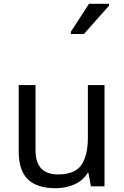

<svg xmlns="http://www.w3.org/2000/svg" viewBox="-20 -986 658 1016"><path d="M533 -536V0H461L448 -71H444Q418 -29 372 -9.5Q326 10 274 10Q177 10 128 -36.5Q79 -83 79 -185V-536H168V-191Q168 -63 287 -63Q376 -63 410.5 -113Q445 -163 445 -257V-536ZM355 -806V-818L451 -966H557V-956L424 -806Z"/></svg>

Font: Noto Sans Tifinagh Ghat
Style: Regular
Weight: 400
Designer: JamraPatel
Foundry: JamraPatel LLC
Version: Version 2.006; ttfautohint (v1.8.4.7-5d5b)